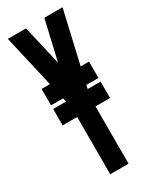

<svg xmlns="http://www.w3.org/2000/svg" viewBox="-184 -749 643 798"><g transform="rotate(-30 137.5 -350.0)"><path d="M268.6 -700.2 210.9 -449.7H251V-371.1H192.9L189 -353.5H251V-274.9H181.2V0H93.3V-274.9H23.4V-353.5H85.4L81.5 -371.1H23.4V-449.7H63.5L5.9 -700.2H93.3L137.2 -509.8L181.2 -700.2Z"/></g></svg>

Font: Silence
Style: Regular
Weight: 400
Designer: Lilo Joris
Foundry: Lilo Joris
Version: Version 1.035;Fontself Maker 3.5.7